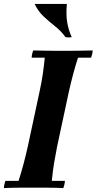

<svg xmlns="http://www.w3.org/2000/svg" viewBox="-28 -960 494 982"><path d="M-8 2Q-8 -6 -5.5 -17Q-3 -28 0 -35H67Q81 -79 92.5 -122Q104 -165 114 -210L174 -490Q185 -540 191 -582Q197 -624 201 -665H134Q134 -673 136.5 -684Q139 -695 142 -702Q176 -701 217.5 -700.5Q259 -700 293 -700Q328 -700 369.5 -700.5Q411 -701 446 -702Q446 -695 443.5 -684Q441 -673 438 -665H371Q357 -622 345.5 -578.5Q334 -535 324 -490L264 -210Q256 -170 249 -128.5Q242 -87 237 -35H304Q304 -28 301.5 -17Q299 -6 296 2Q262 0 220.5 0Q179 0 144 0Q110 0 68.5 0Q27 0 -8 2ZM149 -940H314Q309 -887 315.5 -847Q322 -807 339 -770Q323 -767 307 -770Q285 -801 255 -824.5Q225 -848 196 -875Q167 -902 149 -940Z"/></svg>

Font: Poltawski Nowy
Style: Bold Italic
Weight: 700
Italic angle: -12°
Designer: Adam Pótawski, Mateusz Machalski, Borys Kosmynka, Ania Wieluska
Foundry: Capitalics.wtf
Version: Version 1.001;gftools[0.9.25]